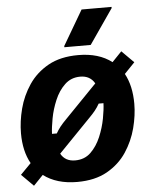

<svg xmlns="http://www.w3.org/2000/svg" viewBox="-52 -743 628 798"><g transform="rotate(-5 262.5 -344.0)"><path d="M238.3 12.5Q152.5 12.5 97.5 -29.2L57.5 12.5L7.5 -37.5L51.7 -82.5Q22.5 -134.2 22.5 -209.2Q22.5 -258.3 36.2 -311.2Q50 -364.2 80.8 -410Q111.7 -455.8 162.5 -484.2Q213.3 -512.5 287.5 -512.5Q373.3 -512.5 427.5 -470.8L467.5 -512.5L517.5 -462.5L474.2 -417.5Q502.5 -365.8 502.5 -290.8Q502.5 -242.5 488.8 -189.6Q475 -136.7 444.6 -90.8Q414.2 -45 363.3 -16.2Q312.5 12.5 238.3 12.5ZM150.8 -195.8H170.8Q179.2 -210.8 189.6 -223.8Q200 -236.7 213.3 -250L348.3 -389.2Q329.2 -422.5 288.3 -422.5Q250 -422.5 223.8 -397.5Q197.5 -372.5 181.7 -335Q165.8 -297.5 158.8 -259.6Q151.7 -221.7 150.8 -195.8ZM237.5 -77.5Q276.7 -77.5 302.5 -102.5Q328.3 -127.5 344.2 -165Q360 -202.5 367.1 -240.4Q374.2 -278.3 375 -304.2H355Q346.7 -289.2 336.2 -276.2Q325.8 -263.3 312.5 -250L177.5 -110.8Q195.8 -77.5 237.5 -77.5ZM233.3 -550V-555L318.3 -700H443.3V-695L343.3 -550Z"/></g></svg>

Font: Familjen Grotesk
Style: Bold Italic
Weight: 700
Italic angle: -9.46201°
Designer: Anders Wikstroem, Jonas Baeckman, Matilda Gysing, Kristian Moeller
Foundry: Familjen STHLM AB
Version: Version 2.002; ttfautohint (v1.8.4.7-5d5b)